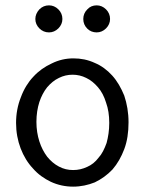

<svg xmlns="http://www.w3.org/2000/svg" viewBox="-20 -685 540 717"><path d="M254 -467C226 -467 199 -461 173 -448C147 -436 124 -420 104 -398C85 -378 69 -352 58 -322C46 -292 40 -260 40 -226C40 -192 46 -160 57 -131C68 -102 84 -76 103 -56C122 -34 145 -18 170 -6C196 6 224 12 253 12C282 12 309 6 334 -4C359 -16 381 -32 400 -52C419 -74 433 -99 444 -128C455 -157 460 -191 460 -228C460 -265 454 -298 444 -328C432 -357 418 -382 399 -403C380 -424 358 -440 334 -450C308 -462 282 -467 254 -467ZM388 -226C388 -198 384 -173 378 -151C370 -129 361 -110 348 -96C336 -80 322 -69 306 -62C289 -54 272 -50 253 -50C234 -50 217 -54 200 -63C183 -72 169 -84 156 -100C144 -116 134 -135 127 -157C120 -179 116 -203 116 -230C116 -257 120 -282 127 -304C134 -325 144 -344 156 -359C169 -374 183 -386 200 -394C216 -402 233 -406 251 -406C269 -406 286 -402 302 -394C319 -386 333 -374 346 -359C359 -344 369 -325 376 -302C384 -280 388 -255 388 -226ZM198 -650C188 -660 176 -665 163 -665C149 -665 137 -660 127 -650C117 -639 112 -627 112 -614C112 -601 117 -589 127 -579C137 -569 149 -564 163 -564C176 -564 188 -569 198 -579C208 -589 213 -601 213 -614C213 -628 208 -640 198 -650ZM376 -650C366 -660 354 -665 341 -665C327 -665 315 -660 306 -650C296 -640 291 -628 291 -614C291 -600 296 -588 306 -578C315 -569 327 -564 341 -564C354 -564 366 -569 376 -579C386 -589 391 -601 391 -614C391 -628 386 -640 376 -650Z"/></svg>

Font: Inconsolatazi4
Style: Regular
Weight: 400
Designer: Raph Levien, Kirill Tkachev
Foundry: Cyreal
Version: Version 1.013